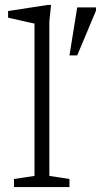

<svg xmlns="http://www.w3.org/2000/svg" viewBox="-20 -762 411 782"><path d="M181 -45.5 263 -33V0H37V-33L120.5 -45.5V-666Q114 -667 95.8 -671.2Q77.5 -675.5 55 -680.5Q32.5 -685.5 13 -690V-717L175 -742H188L181 -674.5ZM263 -536.5 294.5 -732H371V-718.5L294.5 -536.5Z"/></svg>

Font: Newsreader 6pt Light
Style: Regular
Weight: 300
Designer: Hugues Gentile
Foundry: Production Type
Version: Version 1.003; ttfautohint (v1.8.3)